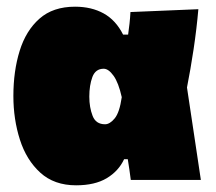

<svg xmlns="http://www.w3.org/2000/svg" viewBox="-20 -538 646 574"><path d="M207.5 16Q142 16 100.5 -21.8Q59 -59.5 39.5 -120.5Q20 -181.5 20 -251Q20 -325.5 38.8 -386Q57.5 -446.5 98 -482.2Q138.5 -518 204.5 -518Q253.5 -518 290 -497.8Q326.5 -477.5 348 -434.5H363Q365.5 -451 367.2 -467.5Q369 -484 370 -502L573 -510.5Q568 -452.5 558.8 -391Q549.5 -329.5 539 -276.5Q549.5 -207 559.8 -138.2Q570 -69.5 580.5 0H371Q369 -15.5 366.8 -31Q364.5 -46.5 362 -62H351Q334.5 -26.5 299 -5.2Q263.5 16 207.5 16ZM294 -166.5Q308.5 -166.5 323 -184.2Q337.5 -202 344 -247.5Q334.5 -290.5 319.5 -311.5Q304.5 -332.5 290 -332.5Q265.5 -332.5 256.2 -307.8Q247 -283 247 -249Q247 -217 256.8 -191.8Q266.5 -166.5 294 -166.5Z"/></svg>

Font: Commissioner Black
Style: Regular
Weight: 900
Designer: Kostas Bartsokas
Foundry: Kostas Bartsokas
Version: Version 1.000; ttfautohint (v1.8.3)